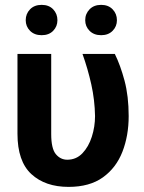

<svg xmlns="http://www.w3.org/2000/svg" viewBox="-20 -747 582 778"><path d="M50.8 -528.4H187.5V-203.8Q187.5 -144.9 206.3 -122.3Q225.1 -99.8 252.5 -99.8Q289.1 -99.8 314.1 -126.1Q339.1 -152.3 352.1 -193Q365.1 -233.7 365.1 -276.6Q364 -341.6 350 -404.8Q335.9 -468 314.3 -528.4H445.3Q467.7 -483.3 484.6 -420.3Q501.4 -357.2 501.4 -276.6Q501.4 -197.1 476 -131.9Q450.6 -66.8 396.8 -28.2Q343 10.3 257.8 10.3Q163.4 10.3 107.1 -41.5Q50.8 -93.4 50.8 -204.9ZM84.2 -665.1Q84.2 -691.1 101.7 -709.2Q119.3 -727.3 148.8 -727.3Q178.3 -727.3 195.5 -709.2Q212.7 -691.1 212.7 -665.1Q212.7 -639.9 195.5 -622.2Q178.3 -604.4 148.8 -604.4Q119.3 -604.4 101.7 -622.2Q84.2 -639.9 84.2 -665.1ZM325.3 -665.1Q325.3 -691.1 342.9 -709.2Q360.4 -727.3 389.9 -727.3Q419 -727.3 436.4 -709.2Q453.8 -691.1 453.8 -665.1Q453.8 -639.9 436.4 -622.2Q419 -604.4 389.9 -604.4Q360.4 -604.4 342.9 -622.2Q325.3 -639.9 325.3 -665.1Z"/></svg>

Font: Interface
Style: Bold
Weight: 700
Designer: Rasmus Andersson
Foundry: rsms
Version: Version 1.8